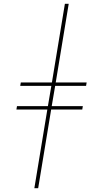

<svg xmlns="http://www.w3.org/2000/svg" viewBox="-20 -843 540 1006"><path d="M160 143 228 -269H66L69 -287H231L249 -393H86L89 -411H252L320 -823H340L272 -411H434L431 -393H269L251 -287H414L411 -269H248L180 143Z"/></svg>

Font: Iosevka Slab Thin Oblique
Style: Regular
Weight: 100
Italic angle: -9°
Monospace: yes
Designer: Belleve Invis
Foundry: Belleve Invis
Version: Version 11.1.0; ttfautohint (v1.8.3)